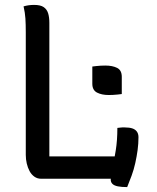

<svg xmlns="http://www.w3.org/2000/svg" viewBox="-20 -728 640 782"><path d="M356 -457Q364 -458 372.5 -459Q381 -460 390.5 -460.5Q400 -461 409 -461Q438 -461 457 -451.5Q476 -442 476 -415V-345Q469 -344 459.5 -343Q450 -342 441 -341.5Q432 -341 423 -341Q394 -341 375 -351Q356 -361 356 -387ZM147 0Q132 0 120 -8.5Q108 -17 100.5 -31Q93 -45 89 -62Q85 -79 85 -97Q85 -157 85 -219Q85 -281 85 -343.5Q85 -406 85 -469.5Q85 -533 85 -596Q85 -629 83.5 -652.5Q82 -676 76 -702Q86 -705 96.5 -706.5Q107 -708 119 -708Q145 -708 158 -699Q171 -690 176 -674Q181 -658 181 -635Q181 -570 181 -502.5Q181 -435 181 -366.5Q181 -298 181 -229Q181 -160 181 -91H459Q471 -91 480.5 -85.5Q490 -80 495 -68.5Q500 -57 501.5 -39.5Q503 -22 501 0ZM458 -207Q462 -207 467 -208Q472 -209 477.5 -209Q483 -209 488 -209Q507 -209 519 -205Q531 -201 537.5 -192Q544 -183 544 -169Q544 -143 540.5 -117Q537 -91 531 -64Q525 -37 516 -12.5Q507 12 498 34Q475 34 460 31Q445 28 438 21Q431 14 431 4Q432 -16 438.5 -46Q445 -76 451.5 -116Q458 -156 458 -207Z"/></svg>

Font: Recursive Monospace Casual
Style: Regular
Weight: 400
Version: Version 1.047